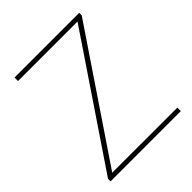

<svg xmlns="http://www.w3.org/2000/svg" viewBox="-196 -842 970 970"><g transform="rotate(-45 289.0 -357.0)"><path d="M538 0H36V-18L489 -689H64V-714H526V-696L73 -25H538Z"/></g></svg>

Font: Noto Sans Khmer UI Thin
Style: Regular
Weight: 100
Designer: Danh Hong and the Monotype Design Team
Foundry: Monotype Imaging Inc.
Version: Version 2.002; ttfautohint (v1.8.4.7-5d5b)